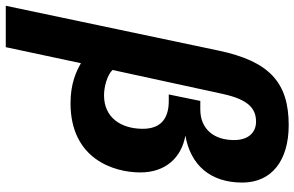

<svg xmlns="http://www.w3.org/2000/svg" viewBox="-234 -604 1045 682"><g transform="rotate(90 289.0 -262.5)"><path d="M-32 240H115L172 -27C200 -11 243 10 314 10C513 10 560 -145 560 -238C560 -327 508 -384 429 -398C533 -416 596 -486 596 -600C596 -706 516 -765 392 -765C240 -765 165 -696 127 -515ZM286 -109C256 -109 215 -120 196 -139L281 -530C301 -622 333 -649 380 -649C415 -649 445 -625 445 -571C445 -498 405 -451 336 -451H306L283 -339H306C366 -339 406 -313 405 -244C404 -170 366 -109 286 -109Z"/></g></svg>

Font: Noto Sans
Style: Bold Italic
Weight: 700
Italic angle: -12°
Designer: Monotype Design Team
Foundry: Monotype Imaging Inc.
Version: Version 2.013